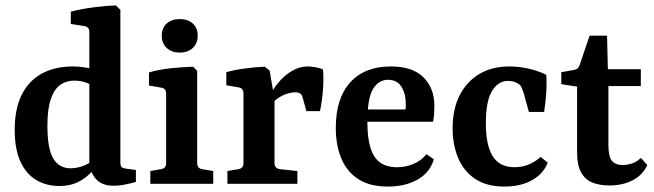

<svg xmlns="http://www.w3.org/2000/svg" viewBox="-20 -675 2403 705"><path d="M198 8Q151 8 114 -13.5Q77 -35 55.5 -80.5Q34 -126 34 -199Q34 -275 59.5 -326.5Q85 -378 133 -404.5Q181 -431 248 -431Q271 -431 294.5 -427Q318 -423 331 -418L319 -359Q311 -367 292 -373Q273 -379 253 -379Q224 -379 202 -364Q180 -349 167 -312.5Q154 -276 154 -213Q154 -155 164 -121Q174 -87 193.5 -72Q213 -57 238 -57Q261 -57 284.5 -65.5Q308 -74 324 -89L337 -71Q316 -37 281 -14.5Q246 8 198 8ZM422 -639V-78Q422 -66 427 -61.5Q432 -57 441 -56L479 -51V-7Q466 -3 442 2Q418 7 397 7Q358 7 336.5 -13.5Q315 -34 308 -71V-558Q308 -576 291 -579L240 -587V-632Q277 -642 323 -648Q369 -654 406 -655Z M704 -76Q704 -57 722 -54L763 -47V0H532V-47L572 -54Q590 -57 590 -76V-331Q590 -350 573 -353L527 -361V-409Q564 -420 608 -424.5Q652 -429 689 -430L704 -415ZM706 -544Q706 -516 688 -499Q670 -482 640 -482Q610 -482 592 -499Q574 -516 574 -544Q574 -572 592 -588.5Q610 -605 640 -605Q670 -605 688 -588.5Q706 -572 706 -544Z M963 -309Q979 -344 1002 -371.5Q1025 -399 1052.5 -415Q1080 -431 1110 -431Q1122 -431 1139 -428Q1156 -425 1166 -420Q1169 -389 1166 -347Q1163 -305 1155 -267H1105L1092 -314Q1089 -327 1082.5 -331.5Q1076 -336 1064 -336Q1044 -336 1019 -325Q994 -314 972 -288ZM988 -311V-76Q988 -57 1007 -54L1072 -47V0H815V-47L856 -54Q874 -57 874 -76V-331Q874 -351 857 -354L811 -362V-410Q844 -419 882 -424Q920 -429 952 -430L970 -416Z M1213 -206Q1213 -314 1266 -372.5Q1319 -431 1415 -431Q1495 -431 1535 -391Q1575 -351 1575 -286Q1575 -272 1574 -256.5Q1573 -241 1570 -228H1292V-273H1469Q1470 -278 1470 -282Q1470 -286 1470 -292Q1470 -331 1454 -356.5Q1438 -382 1405 -382Q1370 -382 1349.5 -348Q1329 -314 1329 -227Q1329 -168 1340.5 -131.5Q1352 -95 1376 -78Q1400 -61 1438 -61Q1469 -61 1498 -73Q1527 -85 1546 -109L1573 -90Q1559 -42 1514 -16Q1469 10 1404 10Q1338 10 1296 -17Q1254 -44 1233.5 -92.5Q1213 -141 1213 -206Z M1642 -204Q1642 -275 1668 -325.5Q1694 -376 1740.5 -403.5Q1787 -431 1850 -431Q1888 -431 1925 -422Q1962 -413 1986 -400Q1988 -366 1985.5 -331Q1983 -296 1978 -264H1922L1903 -333Q1899 -345 1896 -352Q1893 -359 1888 -364Q1881 -370 1870 -374Q1859 -378 1845 -378Q1810 -378 1787 -341.5Q1764 -305 1764 -222Q1764 -141 1789.5 -101Q1815 -61 1869 -61Q1901 -61 1926 -73Q1951 -85 1965 -99L1991 -78Q1977 -39 1935.5 -14.5Q1894 10 1832 10Q1767 10 1725 -18Q1683 -46 1662.5 -94.5Q1642 -143 1642 -204Z M2099 -357 2041 -366V-410L2087 -418Q2097 -420 2101.5 -424.5Q2106 -429 2109 -438L2145 -544H2209L2212 -421H2333V-359H2214V-144Q2214 -100 2227 -84.5Q2240 -69 2266 -69Q2283 -69 2301 -75Q2319 -81 2333 -95L2357 -69Q2339 -31 2302 -12.5Q2265 6 2218 6Q2182 6 2155.5 -4.5Q2129 -15 2114 -41.5Q2099 -68 2099 -116Z"/></svg>

Font: Rasa SemiBold
Style: Regular
Weight: 600
Designer: Anna Giedrys (Yrsa+Rasa design), David Brezina (Yrsa art-direction, Rasa art-direction, design)
Foundry: Rosetta Type Foundry
Version: Version 2.004